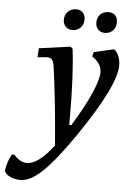

<svg xmlns="http://www.w3.org/2000/svg" viewBox="-157 -698 663 977"><g transform="rotate(5 174.0 -209.0)"><path d="M402 -468Q417 -458 426 -436Q435 -414 435 -388Q435 -285 252 -17Q160 117 97.5 176.5Q35 236 -15 236Q-46 236 -69 224.5Q-92 213 -98 195Q-90 146 -70 111H-56Q-25 147 10 147Q68 147 145 46Q126 -195 102 -360Q98 -382 90 -390Q82 -398 64 -398L42 -396Q24 -394 17 -394L20 -440L180 -462L191 -453Q208 -321 208 -105V-65H219Q279 -163 311 -235.5Q343 -308 343 -345Q343 -367 330 -387.5Q317 -408 294 -422L300 -445ZM134 -596Q134 -621 150.5 -637.5Q167 -654 193 -654Q214 -654 226.5 -640.5Q239 -627 239 -605Q239 -580 222.5 -563.5Q206 -547 181 -547Q161 -547 147.5 -560.5Q134 -574 134 -596ZM300 -596Q300 -622 316 -638Q332 -654 358 -654Q380 -654 392 -641Q404 -628 404 -605Q404 -580 388 -563.5Q372 -547 347 -547Q326 -547 313 -560.5Q300 -574 300 -596Z"/></g></svg>

Font: Alegreya Medium
Style: Italic
Weight: 500
Italic angle: -7°
Designer: Juan Pablo del Peral
Foundry: Huerta Tipografica
Version: Version 2.008; ttfautohint (v1.8)